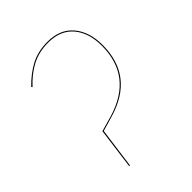

<svg xmlns="http://www.w3.org/2000/svg" viewBox="-160 -611 694 694"><g transform="rotate(-45 187.5 -263.5)"><path d="M114 -158 174 -175Q331 -222 331 -378Q331 -444 297.5 -483.5Q264 -523 202 -523Q154 -523 117 -503.5Q80 -484 48 -449L45 -453Q79 -488 116 -507.5Q153 -527 202 -527Q266 -527 300.5 -486Q335 -445 335 -378Q335 -219 176 -172L118 -155L97 0H93Z"/></g></svg>

Font: Fira Sans Condensed Four
Style: Italic
Weight: 100
Width: 3
Italic angle: -8°
Designer: bBox Type GmbH & Carrois Corporate GbR & Edenspiekermann AG
Foundry: bBox Type GmbH & Carrois Corporate GbR & Edenspiekermann AG
Version: Version 4.301